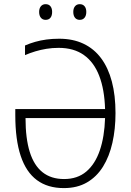

<svg xmlns="http://www.w3.org/2000/svg" viewBox="-20 -915 644 944"><path d="M268.6 -679.7Q236.8 -679.7 208.5 -675Q180.2 -670.4 154.1 -662.6Q127.9 -654.8 103 -644V-691.4Q126.5 -701.7 152.8 -709.2Q179.2 -716.8 208.5 -720.7Q237.8 -724.6 271 -724.6Q338.4 -724.6 390.1 -700.2Q441.9 -675.8 477.1 -628.7Q512.2 -581.5 530 -513.9Q547.9 -446.3 547.9 -358.9Q547.9 -280.3 532.7 -213.1Q517.6 -146 486.6 -95.9Q455.6 -45.9 407.7 -18.1Q359.9 9.8 293.9 9.8Q214.4 9.8 161.4 -29.5Q108.4 -68.8 81.8 -148.4Q55.2 -228 55.2 -349.6V-378.9H496.6Q493.7 -475.1 467.8 -542.2Q441.9 -609.4 392.3 -644.5Q342.8 -679.7 268.6 -679.7ZM294.9 -34.7Q360.8 -34.7 404.3 -71.5Q447.8 -108.4 470.7 -175.5Q493.7 -242.7 496.6 -334.5H105.5Q105.5 -234.9 126.2 -168.2Q147 -101.6 189.2 -68.1Q231.4 -34.7 294.9 -34.7ZM172.4 -856.4Q172.4 -873.5 180.9 -884Q189.5 -894.5 204.1 -894.5Q219.7 -894.5 228 -884.3Q236.3 -874 236.3 -856.4Q236.3 -837.9 228 -827.6Q219.7 -817.4 204.1 -817.4Q189.5 -817.4 180.9 -827.9Q172.4 -838.4 172.4 -856.4ZM340.3 -856.4Q340.3 -874 348.9 -884.3Q357.4 -894.5 372.1 -894.5Q387.2 -894.5 395.8 -884.3Q404.3 -874 404.3 -856.4Q404.3 -838.4 395.8 -827.9Q387.2 -817.4 372.1 -817.4Q356.9 -817.4 348.6 -827.9Q340.3 -838.4 340.3 -856.4Z"/></svg>

Font: Open Sans SemiCondensed Light
Style: Regular
Weight: 300
Width: 4
Designer: Monotype Design Team
Foundry: Monotype Imaging Inc.
Version: Version 3.000